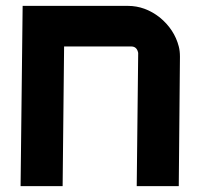

<svg xmlns="http://www.w3.org/2000/svg" viewBox="-20 -633 682 653"><path d="M198 -475 193 0H50L57 -613H415Q473 -613 523 -574Q573 -533 588 -475Q592 -460 592 -440L588 0H445L450 -453L449 -457Q444 -475 426 -475Z"/></svg>

Font: Covid19
Style: Regular
Weight: 400
Designer: Peter Wiegel
Foundry: (c) CAT - Ing. Peter Wiegel.  for Rudolf Maass + Partner GmbH
Version: Version 001.000